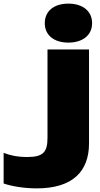

<svg xmlns="http://www.w3.org/2000/svg" viewBox="-195 -857 549 1059"><path d="M296 -584H67V-97C67 -19 44 9 -44 9C-99 9 -140 0 -175 -14V155C-132 170 -63 182 8 182C206 182 296 88 296 -66ZM182 -622C261 -622 313 -663 313 -729C313 -796 261 -837 182 -837C103 -837 52 -796 52 -729C52 -663 103 -622 182 -622Z"/></svg>

Font: Bounded ExtBd
Style: Regular
Weight: 800
Designer: Vlad Churkin
Version: Version 3.0